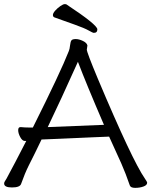

<svg xmlns="http://www.w3.org/2000/svg" viewBox="-21 -900 732 929"><path d="M482 -296Q397 -493 356 -601Q273 -416 210 -285ZM-1 -12Q-1 -18 3 -23.5Q7 -29 11 -36.5Q15 -44 24.5 -62Q34 -80 53.5 -116.5Q73 -153 106 -218H99Q87 -218 77 -236.5Q67 -255 67 -270Q67 -285 78 -285H80Q98 -283 119 -283H138Q273 -553 312 -653Q316 -662 318 -680.5Q320 -699 325 -705Q330 -711 345.5 -711Q361 -711 380 -702Q399 -693 402 -680L399 -660Q399 -647 452 -520Q619 -124 680 -36Q691 -20 691 -16Q691 -4 673 2.5Q655 9 633 9Q611 9 607 -3Q588 -59 566 -109L507 -239L484 -238Q460 -237 423 -235.5Q386 -234 344.5 -232Q303 -230 265.5 -228.5Q228 -227 204.5 -226Q181 -225 180 -225Q164 -191 148 -159L118 -99Q99 -61 81 -10Q75 7 37 7Q-1 7 -1 -12ZM450 -758Q450 -741 433 -741Q428 -741 408 -752.5Q388 -764 340 -781Q292 -798 242 -816Q235 -819 235 -827.5Q235 -836 246 -848.5Q257 -861 271 -870.5Q285 -880 291.5 -880Q298 -880 300 -879Q450 -780 450 -758Z"/></svg>

Font: LXGW WenKai
Style: Regular
Weight: 400
Designer: LXGW / Fontworks Inc.
Foundry: LXGW / Fontworks Inc.
Version: Version 1.520; June 14, 2025